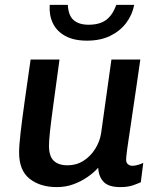

<svg xmlns="http://www.w3.org/2000/svg" viewBox="-20 -754 655 784"><path d="M212 10Q144 10 101 -24Q58 -58 58 -131Q58 -160 64 -212Q70 -264 80.5 -339Q91 -414 105 -511H223Q207 -394 197.5 -324Q188 -254 184 -216.5Q180 -179 180 -159Q180 -116 199.5 -97.5Q219 -79 256 -79Q292 -79 321 -97.5Q350 -116 369 -146.5Q388 -177 393 -211L435 -511H553Q544 -448 536.5 -397Q529 -346 523 -305.5Q517 -265 512.5 -234Q508 -203 504.5 -180.5Q501 -158 499 -142.5Q497 -127 496 -117Q495 -107 495 -102Q495 -89 503 -83Q511 -77 520 -77Q531 -77 544.5 -81Q558 -85 565 -89L555 -10Q547 -6 525 2Q503 10 471 10Q424 10 403.5 -11Q383 -32 381 -69Q363 -49 337 -31Q311 -13 279.5 -1.5Q248 10 212 10ZM335 -588Q281 -588 246 -607.5Q211 -627 195.5 -660Q180 -693 183 -734H257Q259 -691 280.5 -672Q302 -653 342 -653Q386 -653 412.5 -672Q439 -691 455 -734H528Q520 -693 495 -660Q470 -627 430 -607.5Q390 -588 335 -588Z"/></svg>

Font: Chivo Medium Medium
Style: Italic
Weight: 500
Italic angle: -8.05°
Version: Version 2.002